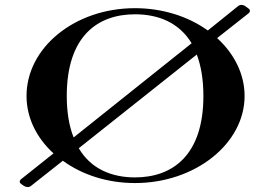

<svg xmlns="http://www.w3.org/2000/svg" viewBox="-20 -730 1088 775"><path d="M801 -342.6C801 -104 677.2 -13.9 524.8 -13.9C430.7 -13.9 346.5 -48.5 298 -131.7L774.3 -509.9C791.1 -465.3 801 -409.9 801 -342.6ZM249.5 -342.6C249.5 -583.2 373.3 -672.3 524.8 -672.3C619.8 -672.3 703 -638.6 753.5 -555.4L277.2 -175.2C259.4 -219.8 249.5 -275.2 249.5 -342.6ZM981.2 -697 970.3 -705C960.4 -711.9 948.5 -711.9 940.6 -705L818.8 -606.9C740.6 -663.4 636.6 -697 524.8 -697C281.2 -697 87.1 -537.6 87.1 -342.6C87.1 -254.5 127.7 -173.3 196 -110.9L65.3 -6.9C57.4 0 57.4 7.9 67.3 13.9L77.2 20.8C87.1 26.7 98 26.7 105.9 19.8L233.7 -81.2C310.9 -24.8 412.9 8.9 524.8 8.9C768.3 8.9 967.3 -150.5 967.3 -342.6C967.3 -431.7 924.8 -513.9 856.4 -576.2L983.2 -676.2C991.1 -683.2 991.1 -691.1 981.2 -697Z"/></svg>

Font: Biblismive
Style: Regular
Weight: 400
Designer: Susan Drake
Foundry: Susan Drake
Version: Version 1.0; ttfautohint (v1.8.4.7-5d5b)